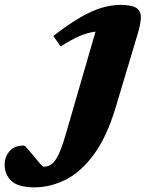

<svg xmlns="http://www.w3.org/2000/svg" viewBox="-212 -552 637 804"><path d="M272 -101Q235.5 20 182.2 93.2Q129 166.5 64.8 199.5Q0.5 232.5 -68 232.5Q-136.5 232.5 -164.5 205.2Q-192.5 178 -192.5 138Q-192.5 105.5 -172.5 81.5Q-152.5 57.5 -112.5 57.5Q-107.5 57.5 -95.8 71.5Q-84 85.5 -69.5 103Q-55.5 120.5 -44.5 133.2Q-33.5 146 -28.5 146Q-11 146 3.8 135.8Q18.5 125.5 32.5 96.8Q46.5 68 62.5 13.5L188 -419.5Q154.5 -415.5 120.8 -401Q87 -386.5 42 -357L11.5 -401.5Q75.5 -451 125 -479.5Q174.5 -508 215.2 -519.8Q256 -531.5 292 -531.5Q338 -531.5 357.8 -519.5Q377.5 -507.5 377.8 -481Q378 -454.5 365 -411.5Z"/></svg>

Font: Newsreader 6pt
Style: Bold Italic
Weight: 700
Italic angle: -17°
Designer: Hugues Gentile
Foundry: Production Type
Version: Version 1.003; ttfautohint (v1.8.3)